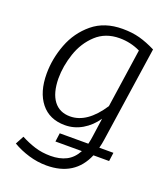

<svg xmlns="http://www.w3.org/2000/svg" viewBox="-137 -624 780 921"><g transform="rotate(20 253.0 -163.5)"><path d="M419 40H491L485 84H405Q353 207 209 207Q163 207 118 193.5Q73 180 36 158L59 115Q95 134 131.5 145.5Q168 157 212 157Q258 157 291.5 140Q325 123 346 84H211L217 40H363Q369 15 371 -3L384 -95Q355 -53 314 -29Q273 -5 226 -5Q147 -5 103.5 -59.5Q60 -114 60 -208Q60 -284 88.5 -359Q117 -434 177.5 -484Q238 -534 330 -534Q379 -534 417.5 -523.5Q456 -513 500 -491L428 -4Q425 18 419 40ZM394 -163 438 -463Q388 -487 332 -487Q260 -487 212.5 -443Q165 -399 143 -334Q121 -269 121 -205Q122 -131 151.5 -92Q181 -53 235 -53Q322 -53 394 -163Z"/></g></svg>

Font: FiraGO Light
Style: Italic
Weight: 300
Italic angle: -8°
Designer: bBox Type GmbH
Foundry: bBox Type GmbH
Version: Version 1.001